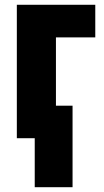

<svg xmlns="http://www.w3.org/2000/svg" viewBox="-20 -573 430 796"><path d="M375 -553.2V-418H211.9V-134.8H280.8V203.1H124V0H49.8V-553.2Z"/></svg>

Font: Open Sans Condensed ExtraBold
Style: Regular
Weight: 800
Width: 3
Designer: Monotype Design Team
Foundry: Monotype Imaging Inc.
Version: Version 3.000; ttfautohint (v1.8.4)